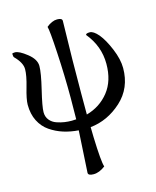

<svg xmlns="http://www.w3.org/2000/svg" viewBox="-112 -597 727 896"><g transform="rotate(-15 251.5 -149.0)"><path d="M114.3 -331.1Q114.3 -297.9 95.7 -220.7Q77.1 -143.6 77.1 -117.2Q77.1 -94.7 89.8 -79.1Q102.5 -63.5 122.6 -56.6Q142.6 -49.8 159.7 -47.4Q176.8 -44.9 194.3 -44.9Q209 -44.9 215.8 -45.9Q216.8 -78.1 216.8 -150.4Q216.8 -256.8 210.4 -368.7Q204.1 -480.5 198.2 -497.1Q224.6 -519.5 250 -519.5Q274.4 -519.5 274.4 -505.9Q269.5 -308.6 269.5 -158.2V-54.7Q335.9 -73.2 377.4 -125.5Q418.9 -177.7 418.9 -259.8Q418.9 -345.7 362.3 -414.1Q362.3 -421.9 381.8 -421.9Q399.4 -421.9 422.9 -394.5Q446.3 -366.2 467.8 -314.5Q489.3 -262.7 489.3 -220.7Q489.3 -124 422.4 -63Q355.5 -2 271.5 6.8Q272.5 23.4 272.5 55.7Q276.4 175.8 285.2 200.2Q255.9 222.7 228.5 222.7Q202.1 222.7 202.1 209Q204.1 169.9 208.5 99.6Q212.9 29.3 213.9 6.8Q174.8 3.9 141.1 -6.8Q107.4 -17.6 78.1 -37.6Q48.8 -57.6 31.7 -91.3Q14.6 -125 14.6 -169.9Q14.6 -196.3 30.3 -250Q45.9 -303.7 45.9 -334Q45.9 -365.2 10.7 -400.4Q6.8 -404.3 6.8 -418Q6.8 -421.9 20.5 -421.9Q40 -421.9 77.1 -392.6Q114.3 -363.3 114.3 -331.1Z"/></g></svg>

Font: Crimson Text
Style: Regular
Weight: 400
Version: Version 0.13